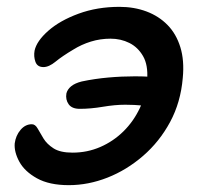

<svg xmlns="http://www.w3.org/2000/svg" viewBox="-20 -530 591 561"><path d="M181 11Q124 11 88 -9Q52 -29 36.5 -57.5Q21 -86 23 -111Q26 -134 40 -150.5Q54 -167 73 -167Q83 -167 90 -154.5Q97 -142 107 -125.5Q117 -109 136.5 -96.5Q156 -84 192 -84Q235 -84 273 -100.5Q311 -117 340.5 -146Q370 -175 388.5 -214Q407 -253 410 -298Q413 -340 398 -366Q383 -392 358 -404.5Q333 -417 303 -417Q273 -417 245.5 -408.5Q218 -400 194 -385Q162 -366 142.5 -350Q123 -334 107 -334Q89 -334 83.5 -349.5Q78 -365 81 -382Q87 -410 121 -440Q155 -470 209.5 -490Q264 -510 329 -510Q372 -510 408 -496.5Q444 -483 469.5 -457Q495 -431 507 -392Q519 -353 514 -302Q508 -231 477 -173.5Q446 -116 398 -74.5Q350 -33 294 -11Q238 11 181 11ZM213 -212Q190 -212 180.5 -225.5Q171 -239 174 -257Q177 -269 188 -278Q199 -287 219 -292Q257 -300 296.5 -303.5Q336 -307 375 -307Q400 -307 421.5 -305.5Q443 -304 468 -302L448 -219Q425 -219 398.5 -221.5Q372 -224 346 -224Q316 -224 280.5 -218Q245 -212 213 -212Z"/></svg>

Font: Shantell Sans Medium
Style: Italic
Weight: 500
Italic angle: -11°
Designer: Stephen Nixon, Anya Danilova, Shantell Martin
Foundry: Arrow Type
Version: Version 1.011;[c5ecc13dd]